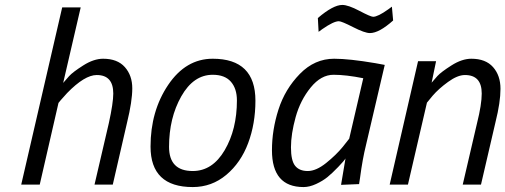

<svg xmlns="http://www.w3.org/2000/svg" viewBox="-20 -748 2048 778"><path d="M398 -510Q456 -510 486 -476Q516 -442 516 -390Q516 -338 495 -252L437 0H363L421 -249Q439 -331 439 -369Q439 -444 372 -444Q323 -444 252 -371Q236 -354 226 -342L217 -331L141 0H66L232 -718H307L236 -412Q245 -423 260 -439.5Q275 -456 317.5 -483Q360 -510 398 -510Z M842 -510Q1015 -510 1015 -340Q1015 -247 985.5 -168Q956 -89 897 -39.5Q838 10 761 10Q590 10 590 -154Q590 -298 661.5 -404Q733 -510 842 -510ZM761 -55Q841 -55 890.5 -139.5Q940 -224 940 -341Q940 -389 915.5 -417Q891 -445 842 -445Q764 -445 714.5 -357.5Q665 -270 665 -153Q665 -55 761 -55Z M1210 10Q1082 10 1082 -139Q1082 -222 1108.5 -304.5Q1135 -387 1195 -448.5Q1255 -510 1334 -510Q1395 -510 1501 -492L1539 -485L1463 -160Q1449 -104 1439 -28L1435 -2L1362 1Q1376 -85 1380 -106Q1375 -97 1350.5 -71.5Q1326 -46 1307 -30.5Q1288 -15 1261 -2.5Q1234 10 1210 10ZM1452 -431Q1382 -445 1331.5 -445Q1281 -445 1239 -393.5Q1197 -342 1178 -273.5Q1159 -205 1159 -151Q1159 -97 1176 -76Q1193 -55 1227 -55Q1261 -55 1301.5 -87.5Q1342 -120 1369 -153L1395 -186ZM1479 -614Q1458 -614 1411 -638Q1364 -662 1353 -662Q1332 -662 1286 -630L1271 -619L1268 -675Q1330 -728 1367 -728Q1391 -728 1436.5 -704Q1482 -680 1492 -680Q1511 -680 1553 -710L1568 -721L1573 -665Q1516 -614 1479 -614Z M1890 -510Q1948 -510 1978 -476Q2008 -442 2008 -388Q2008 -334 1988 -254L1929 0H1855L1913 -249Q1932 -325 1932 -369Q1932 -444 1864 -444Q1834 -444 1795.5 -416Q1757 -388 1733 -360L1710 -332L1633 0H1559L1674 -500H1747L1729 -413Q1738 -424 1752.5 -440Q1767 -456 1809.5 -483Q1852 -510 1890 -510Z"/></svg>

Font: Titillium Web
Style: Italic
Weight: 400
Italic angle: -13°
Version: Version 1.002;PS 57.000;hotconv 1.0.70;makeotf.lib2.5.55311